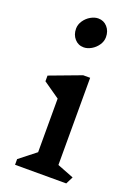

<svg xmlns="http://www.w3.org/2000/svg" viewBox="-159 -917 708 983"><g transform="rotate(20 194.5 -425.0)"><path d="M334 0H55V-31L144 -101V-393L55 -455V-486L226 -550H264V-75L354 -40ZM269 -773Q269 -750 255 -729.5Q241 -709 220 -697Q199 -685 179 -685Q149 -685 129.5 -707Q110 -729 110 -762Q110 -785 124 -805.5Q138 -826 159 -838Q180 -850 200 -850Q230 -850 249.5 -828Q269 -806 269 -773Z"/></g></svg>

Font: Inknut Antiqua
Style: Regular
Weight: 400
Designer: Claus Eggers Sørensen
Foundry: Claus Eggers Sørensen
Version: Version 1.003; ttfautohint (v1.8.2) -l 8 -r 50 -G 200 -x 14 